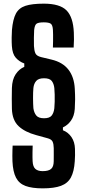

<svg xmlns="http://www.w3.org/2000/svg" viewBox="-20 -821 474 1050"><path d="M213.3 209.1Q155.3 209.1 119.8 196Q84.3 182.9 67.5 150.6Q50.7 118.3 48.1 61Q47.6 49.3 47.6 31.6Q47.6 13.9 48.1 -2Q48.6 -17.9 49.1 -24.9H158.7Q158 -6.7 157.8 9.4Q157.5 25.4 157.7 38.5Q157.9 51.5 158.4 61Q159.9 90.8 173.5 102.8Q187 114.9 213.3 114.9Q245.4 114.9 259.4 102.8Q273.5 90.8 273.8 61Q273.9 43.1 274 24.7Q274.1 6.2 273.9 -10.9Q273.6 -32.8 267.7 -46.2Q261.7 -59.6 238.7 -65.4L177.9 -82.1Q116 -98.8 81.7 -131.1Q47.4 -163.3 45.1 -225Q44.4 -256.2 44.4 -280.7Q44.4 -305.2 45.1 -339.5Q46.5 -386 65.5 -414.7Q84.5 -443.4 112.8 -455.4V-474Q85.3 -483.9 66.5 -505Q47.7 -526 44.9 -569.2Q43.6 -590 43.8 -615.3Q44 -640.5 45.3 -656.8Q50.4 -715.1 66.7 -746.2Q83.1 -777.3 119.1 -789.2Q155.2 -801 219.4 -801Q307.1 -801 343.7 -764.3Q380.2 -727.5 383.8 -643.1Q384.7 -625.6 384.5 -604.7Q384.3 -583.7 382.8 -560.9H269.3Q269.9 -576.3 270.2 -595.5Q270.5 -614.7 270.3 -631.5Q270 -648.3 269.5 -656.8Q268 -684.3 257.3 -691.6Q246.5 -698.8 219.4 -698.8Q190.7 -698.8 180.2 -691.6Q169.6 -684.3 166.8 -656.8Q165.6 -643.9 165.4 -615.6Q165.2 -587.2 165.7 -569.2Q167 -545.1 173.3 -530Q179.7 -515 204.7 -508.8L261.4 -495.2Q322.8 -480.8 354.3 -440.1Q385.8 -399.3 389 -335.4Q391 -299.5 390.8 -277.2Q390.5 -254.9 388.9 -225Q386.1 -186.3 368 -161.1Q349.9 -135.9 324.1 -124.3V-108.7Q353.2 -97.3 371 -71.1Q388.8 -45 390 -7Q390.9 9.3 390.4 28.2Q389.9 47.1 388.9 61Q385.3 116.7 368 149Q350.7 181.3 313.5 195.2Q276.3 209.1 213.3 209.1ZM220.8 -174.3Q251.5 -174.3 262.9 -189.4Q274.4 -204.6 277.1 -228.9Q278.6 -244.4 279.1 -264.4Q279.6 -284.3 279.1 -304.2Q278.6 -324.1 277.1 -339.5Q274.4 -363.5 263.1 -378.2Q251.7 -393 220.8 -393Q190.6 -393 177.9 -378.2Q165.1 -363.5 162.6 -339.5Q160.6 -316.4 160.7 -284.1Q160.9 -251.8 162.6 -228.9Q166.2 -204.4 178.4 -189.4Q190.6 -174.3 220.8 -174.3Z"/></svg>

Font: Big Shoulders Display SC Thin
Style: Regular
Weight: 100
Designer: Patric King
Foundry: XO Type Co
Version: Version 2.002